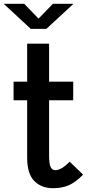

<svg xmlns="http://www.w3.org/2000/svg" viewBox="-54 -980 466 1011"><path d="M225 11Q164 11 126.5 -27Q89 -65 89 -149.5V-452H17.5V-550H89V-750H204.5V-550H331.5V-452H204.5V-160.5Q204.5 -121 211.8 -102.5Q219 -84 238 -84Q269 -84 313 -128.5L383.5 -60.5Q346 -21.5 309.8 -5.2Q273.5 11 225 11ZM-34.5 -960H73.5L149 -882L224.5 -960H333L190 -828H108Z"/></svg>

Font: Junction SemiBold
Style: Regular
Weight: 600
Designer: Caroline Hadilaksono
Foundry: Caroline Hadilaksono, Tyler Finck, The League of Moveable Type
Version: Version 2.000; ttfautohint (v1.8.3)